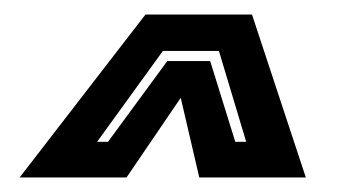

<svg xmlns="http://www.w3.org/2000/svg" viewBox="-20 -734 496 264"><path d="M7 -490 180 -714H326.5L400.5 -490H254L228.5 -599.5L154 -490ZM113.5 -539H128.5L210 -650H269L303.5 -539H318.5L281 -664H204Z"/></svg>

Font: Tourney
Style: Bold Italic
Weight: 700
Italic angle: -12°
Version: Version 1.015